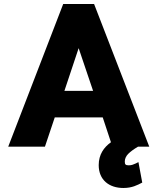

<svg xmlns="http://www.w3.org/2000/svg" viewBox="-20 -731 785 957"><path d="M21 0H204L253 -146H492L533 -22C498 3 472 39 472 92C472 166 524 206 595 206C638 206 664 192 689 179L670 77L656 84C645 89 636 93 622 93C606 93 602 89 602 74C602 61 608 47 619 36C630 25 646 13 668 0H724L449 -711H295ZM301 -278 372 -491 444 -278Z"/></svg>

Font: Asimov Pro
Style: Ult
Weight: 900
Designer: Google
Version: Version 2.000980; 2014